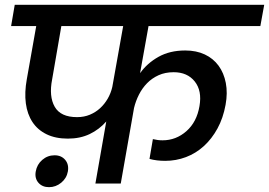

<svg xmlns="http://www.w3.org/2000/svg" viewBox="-20 -760 1114 795"><path d="M299 -275Q328 -275 352 -285Q376 -295 394.5 -312Q413 -329 426 -351.5Q439 -374 445 -400L490 -652H234L196 -432Q182 -361 206.5 -318Q231 -275 299 -275ZM41 -740H1074L1058 -652H595L560 -457Q589 -498 636 -524.5Q683 -551 747 -551Q793 -551 828 -534.5Q863 -518 885 -488Q907 -458 915 -416.5Q923 -375 914 -326Q904 -271 880.5 -228Q857 -185 824 -155Q791 -125 750 -109.5Q709 -94 664 -94Q628 -94 599 -102L613 -184Q633 -179 653 -179Q709 -179 752 -217Q795 -255 806 -321Q817 -384 786.5 -422.5Q756 -461 699 -461Q664 -461 636.5 -448.5Q609 -436 589 -415.5Q569 -395 555.5 -368.5Q542 -342 535 -313L480 0H375L420 -257Q391 -224 351.5 -205Q312 -186 261 -186Q210 -186 173 -204Q136 -222 114.5 -254.5Q93 -287 87 -332Q81 -377 91 -432L130 -652H26ZM183 15Q155 15 139 -3.5Q123 -22 128 -50Q133 -79 155 -98Q177 -117 206 -117Q234 -117 250 -98Q266 -79 261 -50Q256 -22 233.5 -3.5Q211 15 183 15Z"/></svg>

Font: SVN-Poppins Medium
Style: Italic
Weight: 500
Italic angle: -10°
Designer: Ninad Kale (Devanagari), Jonny Pinhorn (Latin)
Foundry: Indian Type Foundry
Version: Version 3.002 2017; ttfautohint (v1.8.3)